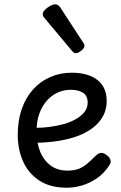

<svg xmlns="http://www.w3.org/2000/svg" viewBox="-20 -859 566 898"><path d="M293 19Q214 19 163 -15Q112 -49 87.5 -105Q63 -161 63 -228Q63 -295 81.5 -348.5Q100 -402 134 -440Q168 -478 214.5 -498.5Q261 -519 316 -519Q365 -519 401.5 -504.5Q438 -490 458.5 -460.5Q479 -431 479 -386Q479 -348 462.5 -317Q446 -286 416 -262.5Q386 -239 345 -223.5Q304 -208 253 -200Q202 -192 145 -191V-261Q178 -261 212.5 -265.5Q247 -270 279 -279Q311 -288 336 -302.5Q361 -317 375.5 -336Q390 -355 390 -379Q390 -411 368.5 -425Q347 -439 311 -439Q278 -439 249.5 -426Q221 -413 198.5 -387.5Q176 -362 163.5 -326Q151 -290 151 -244Q151 -189 168.5 -148Q186 -107 218 -84Q250 -61 295 -61Q325 -61 346 -68.5Q367 -76 385.5 -91.5Q404 -107 426 -129Q441 -144 453.5 -144Q466 -144 480 -133Q494 -122 497 -109.5Q500 -97 490 -84Q465 -46 431 -23.5Q397 -1 361.5 9Q326 19 293 19ZM334 -610Q330 -610 325.5 -613Q321 -616 315 -623L192 -770Q185 -778 182.5 -782.5Q180 -787 180 -794Q180 -803 190.5 -813.5Q201 -824 214.5 -831.5Q228 -839 238 -839Q252 -839 262 -824L369 -660Q374 -653 374.5 -650Q375 -647 375 -644Q375 -634 360 -622Q345 -610 334 -610Z"/></svg>

Font: Playwrite PT
Style: Regular
Weight: 400
Designer: Veronika Burian, José Scaglione
Foundry: TypeTogether
Version: Version 1.002